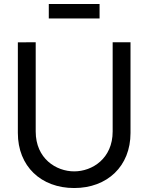

<svg xmlns="http://www.w3.org/2000/svg" viewBox="-20 -933 748 968"><path d="M482 -913H226V-840H482ZM354 15C521 15 638 -95 638 -262.5V-720H548V-270C548 -134.5 446 -69 354 -69C263 -69 160 -133.5 160 -270V-720L70 -719.5V-262.5C70 -94.5 187 15 354 15Z"/></svg>

Font: Hauora Medium
Style: Regular
Weight: 500
Designer: Wayne Shih
Foundry: WCYS
Version: Version 1.001;hotconv 1.0.109;makeotfexe 2.5.65596